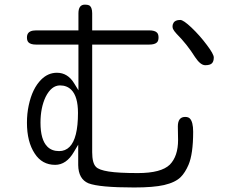

<svg xmlns="http://www.w3.org/2000/svg" viewBox="-20 -789 1040 845"><path d="M98.6 -624Q98.6 -609.4 105.5 -602.5Q115.2 -592.8 138.7 -592.8H325.2V-391.6L306.6 -421.9Q278.3 -468.8 230.5 -468.8Q191.4 -468.8 161.1 -438.5Q122.1 -399.4 106.4 -325.2Q98.6 -289.1 98.6 -249Q98.6 -165 132.8 -113.3Q165 -63.5 222.7 -63.5Q272.5 -63.5 305.7 -121.1L324.2 -152.3V-62.5Q325.2 -1 369.1 17.6Q417 36.1 570.3 36.1Q655.3 36.1 702.1 25.4Q752 13.7 775.4 -9.8Q794.9 -29.3 809.6 -63.5Q830.1 -111.3 830.1 -209Q830.1 -252.9 815.4 -267.6Q808.6 -274.4 794.9 -274.4Q762.7 -274.4 762.7 -232.4L763.7 -172.9Q763.7 -101.6 727.5 -64.5Q689.5 -27.3 586.9 -27.3Q501 -27.3 458 -34.2Q415 -41 402.3 -54.7Q385.7 -71.3 385.7 -119.1V-592.8H636.7Q661.1 -592.8 670.9 -602.5Q677.7 -609.4 677.7 -624Q677.7 -638.7 670.9 -645.5Q661.1 -655.3 636.7 -655.3H385.7V-730.5Q385.7 -757.8 372.1 -765.6Q365.2 -768.6 353.5 -768.6Q325.2 -768.6 325.2 -730.5V-655.3H138.7Q107.4 -655.3 100.6 -636.7Q98.6 -631.8 98.6 -624ZM773.4 -701.2Q750 -701.2 743.2 -687.5Q739.3 -680.7 739.3 -673.8Q739.3 -667 741.2 -662.1Q745.1 -653.3 756.8 -640.6Q802.7 -594.7 838.9 -537.1Q862.3 -502 883.3 -502Q904.3 -502 912.6 -510.3Q920.9 -518.6 920.9 -536.1Q920.9 -550.8 890.6 -590.8Q859.4 -632.8 822.3 -668Q787.1 -701.2 773.4 -701.2ZM244.1 -413.1Q274.4 -413.1 293.9 -393.6Q323.2 -364.3 323.2 -292Q323.2 -179.7 286.1 -142.6Q267.6 -124 240.2 -124Q208 -124 188.5 -143.6Q158.2 -173.8 158.2 -249Q158.2 -314.5 180.7 -362.3Q206.1 -413.1 244.1 -413.1Z"/></svg>

Font: FakePearl
Style: ExtraLight
Weight: 300
Version: Version 1.2